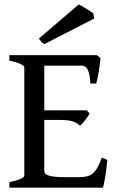

<svg xmlns="http://www.w3.org/2000/svg" viewBox="-20 -871 546 891"><path d="M478 -128.9Q476.1 -107.9 473.6 -87.9Q471.2 -67.9 468.3 -50.5Q465.3 -33.2 462.6 -20.3Q460 -7.3 458 0H23.4V-25.9Q56.6 -32.7 74.7 -40.8Q92.8 -48.8 92.8 -55.7V-559.1Q92.8 -564.9 75.7 -573.7Q58.6 -582.5 23.4 -589.4V-615.2H429.2L446.3 -602.1Q445.3 -589.4 443.4 -573Q441.4 -556.6 438.5 -539.8Q435.5 -522.9 432.4 -507.8Q429.2 -492.7 426.3 -483.4H399.4Q397 -528.3 387.2 -547.4Q377.4 -566.4 359.4 -566.4H185.5V-358.9H382.3L396 -344.2Q392.1 -337.4 386.5 -329.1Q380.9 -320.8 374.8 -313Q368.7 -305.2 362.5 -298.3Q356.4 -291.5 351.1 -287.6Q343.8 -294.9 335.2 -299.8Q326.7 -304.7 315.7 -308.1Q304.7 -311.5 289.8 -313Q274.9 -314.5 254.4 -314.5H185.5V-80.1Q185.5 -72.8 189 -67.1Q192.4 -61.5 203.1 -57.4Q213.9 -53.2 233.4 -51Q252.9 -48.8 285.2 -48.8H343.3Q365.7 -48.8 381.6 -52.2Q397.5 -55.7 409.7 -65.4Q421.9 -75.2 431.9 -92.8Q441.9 -110.4 452.1 -139.2ZM186 -666.5Q177.7 -670.4 172.4 -676.5Q167 -682.6 160.2 -691.9L345.7 -850.6Q353 -846.7 363 -840.8Q373 -835 382.8 -829.1Q392.6 -823.2 400.9 -817.6Q409.2 -812 413.1 -808.1L417.5 -785.2Z"/></svg>

Font: Gentium Book Basic
Style: Regular
Weight: 400
Designer: J. Victor Gaultney and Annie Olsen
Foundry: SIL International
Version: Version 1.102; 2013; Maintenance release